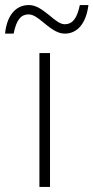

<svg xmlns="http://www.w3.org/2000/svg" viewBox="-68 -740 370 760"><path d="M-48 -607H-14C-3 -663 16 -683 45 -683C65 -683 83 -668 104 -651C144 -617 166 -607 189 -607C237 -607 273 -646 282 -720H248C237 -666 218 -644 188 -644C170 -644 149 -661 128 -679C101 -700 77 -720 46 -720C-7 -720 -41 -677 -48 -607ZM88 0H130V-530H88Z"/></svg>

Font: Kathrein 35 Thin
Style: Regular
Weight: 250
Designer: Lazydogs Typefoundry, based on Open Sans by Ascender Corporation
Foundry: Lazydogs Typefoundry
Version: Version 1.003;PS 001.003;hotconv 1.0.88;makeotf.lib2.5.64775